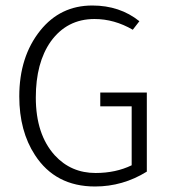

<svg xmlns="http://www.w3.org/2000/svg" viewBox="-20 -665 633 697"><path d="M513 -42Q426 12 325 12Q181 12 107 -102Q50 -189 50 -315Q50 -459 126 -554Q199 -645 315 -645Q415 -645 486 -588L462 -557Q395 -596 323 -596Q223 -596 164 -514Q110 -437 110 -311Q110 -177 179 -101Q238 -37 327 -37Q400 -37 458 -65V-279H344V-329H513Z"/></svg>

Font: Tajawal Light
Style: Regular
Weight: 300
Designer: Boutros Fonts
Foundry: Created by Boutros International 2017
Version: Version 1.700